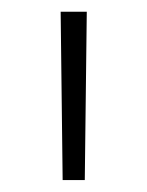

<svg xmlns="http://www.w3.org/2000/svg" viewBox="-20 -800 250 327"><path d="M127.8 -780 124.4 -493.3H86.7L83.3 -780Z"/></svg>

Font: Paperlogy 2 ExtraLight
Style: Regular
Weight: 250
Designer: redesigned by Lee Juim, glyphs from Gmarket Sans & Montserrat
Foundry: PT&
Version: Version 1.001